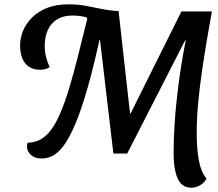

<svg xmlns="http://www.w3.org/2000/svg" viewBox="-20 -711 1008 889"><path d="M505 0 443 -526 434 -529 390 -660H529L582 -186H585L820 -658H954L835 -520L569 0ZM173 23Q142 23 123.5 6.5Q105 -10 105 -33Q105 -44 108 -50Q141 -51 167 -65Q193 -79 215.5 -108.5Q238 -138 258.5 -185.5Q279 -233 299.5 -300Q320 -367 342.5 -457Q365 -547 393 -660L454 -588Q419 -422 387.5 -311Q356 -200 327 -133Q298 -66 272 -33Q246 0 221.5 11.5Q197 23 173 23ZM165 -388Q136 -388 115 -401.5Q94 -415 83.5 -440.5Q73 -466 73 -500Q73 -535 87 -569Q101 -603 129 -630.5Q157 -658 198.5 -674.5Q240 -691 297 -691Q340 -691 377.5 -684Q415 -677 451 -669.5Q487 -662 526 -660L470 -604L385 -622L380 -631Q351 -639 315 -639Q256 -639 222 -603Q188 -567 187 -498Q187 -472 193 -448Q199 -424 210 -400Q199 -393 187.5 -390.5Q176 -388 165 -388ZM865 158Q846 158 830.5 149Q815 140 804.5 119.5Q794 99 788.5 64.5Q783 30 784 -19Q784 -69 789 -145Q794 -221 806.5 -319.5Q819 -418 842 -534L837 -540L821 -658H961Q951 -602 939 -532Q927 -462 916 -387Q905 -312 898 -239Q891 -166 891 -103Q890 -23 901 33Q912 89 936 115Q931 127 920 137Q909 147 895 152.5Q881 158 865 158Z"/></svg>

Font: Sansita Swashed Light
Style: Regular
Weight: 400
Version: Version 1.003